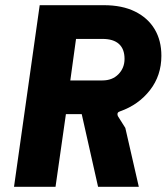

<svg xmlns="http://www.w3.org/2000/svg" viewBox="-20 -720 642 740"><path d="M34 0 133 -700H380Q451 -700 500.5 -675.5Q550 -651 576 -607.5Q602 -564 602 -505Q602 -429 558 -372.5Q514 -316 443 -291Q429 -287 434 -273L463 -227L515 0H358L295 -280H234L194 0ZM251 -410H375Q413 -410 436.5 -434Q460 -458 460 -493Q460 -531 438.5 -550.5Q417 -570 375 -570H273Z"/></svg>

Font: Finlandica
Style: Italic
Weight: 400
Italic angle: -8°
Designer: Niklas Ekholm, Juho Hiilivirta, Jaakko Suomalainen
Foundry: Helsinki Type Studio
Version: Version 1.064